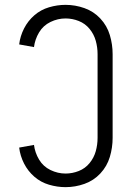

<svg xmlns="http://www.w3.org/2000/svg" viewBox="-20 -763 540 791"><path d="M250 8Q216 8 182 -2Q148 -12 121.5 -35Q95 -58 79 -89.5Q63 -121 59 -155L120 -166Q124 -134 141 -105.5Q158 -77 188 -62.5Q218 -48 250 -48Q278 -48 304.5 -58.5Q331 -69 349 -91Q367 -113 374.5 -140Q382 -167 382 -195V-540Q382 -568 374.5 -595Q367 -622 349 -644Q331 -666 304.5 -676.5Q278 -687 250 -687Q218 -687 188 -672.5Q158 -658 141 -629.5Q124 -601 120 -569L59 -580Q63 -614 79 -645.5Q95 -677 121.5 -700Q148 -723 182 -733Q216 -743 250 -743Q290 -743 328 -729.5Q366 -716 393.5 -686.5Q421 -657 432.5 -618.5Q444 -580 444 -540V-195Q444 -155 432.5 -116.5Q421 -78 393.5 -48.5Q366 -19 328 -5.5Q290 8 250 8Z"/></svg>

Font: Iosevka SS01 Light
Style: Regular
Weight: 300
Monospace: yes
Designer: Belleve Invis
Foundry: Belleve Invis
Version: 2.3.3; ttfautohint (v1.8.3)